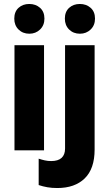

<svg xmlns="http://www.w3.org/2000/svg" viewBox="-20 -758 550 968"><path d="M53 0V-530H202V0ZM128 -588Q95 -588 73.5 -609.2Q52 -630.4 52 -664.1Q52 -699 73.5 -718.5Q95 -738 127.5 -738Q160 -738 182 -718.5Q204 -699 204 -664.1Q204 -630.4 181.9 -609.2Q159.9 -588 128 -588ZM269 190Q241 190 218.5 186Q196 182 175 175V42Q190 47 205.5 50.5Q221 54 238 54Q273 54 290.5 38Q308 22 308 -9V-530H457V-4Q457 93 407 141.5Q357 190 269 190ZM383 -588Q350 -588 328.5 -609.2Q307 -630.4 307 -664.1Q307 -699 328.5 -718.5Q350 -738 382.5 -738Q415 -738 437 -718.5Q459 -699 459 -664.1Q459 -630.4 436.9 -609.2Q414.9 -588 383 -588Z"/></svg>

Font: Radio Canada Big
Style: Regular
Weight: 400
Designer: Étienne Aubert Bonn
Foundry: Coppers and Brasses
Version: Version 1.001